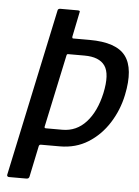

<svg xmlns="http://www.w3.org/2000/svg" viewBox="-52 -749 573 790"><g transform="rotate(5 235.0 -354.0)"><path d="M461 -378Q448 -315 414 -261.5Q380 -208 329 -176Q278 -144 212 -144H134Q128 -144 126 -138L99 -9Q97 0 87 0H15Q11 0 8.5 -2.5Q6 -5 7 -9L154 -699Q155 -708 165 -708H236Q242 -708 244.5 -706.5Q247 -705 245 -699L225 -601Q224 -598 224.5 -595Q225 -592 227 -591H296Q407 -591 445.5 -539.5Q484 -488 461 -378ZM372 -378Q389 -458 365.5 -491.5Q342 -525 281 -525H214Q211 -525 209.5 -524Q208 -523 207 -519L143 -219Q142 -213 149 -213H217Q275 -213 315 -257Q355 -301 372 -378Z"/></g></svg>

Font: Glory Thin Medium
Style: Italic
Weight: 500
Italic angle: -12°
Version: Version 1.011